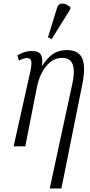

<svg xmlns="http://www.w3.org/2000/svg" viewBox="-20 -827 508 1085"><path d="M261 238 389 -355Q404 -421 391.5 -460.5Q379 -500 332 -500Q280 -500 241 -453Q202 -406 187 -326L123 0H57L152 -426Q160 -464 156.5 -481.5Q153 -499 133 -499Q116 -499 87 -485L78 -514Q98 -526 118.5 -532.5Q139 -539 158 -539Q201 -539 212 -516.5Q223 -494 217 -456H219Q248 -501 280 -522.5Q312 -544 357 -544Q423 -544 444 -498.5Q465 -453 446 -355L327 238ZM272 -606 251 -616 302 -781Q308 -801 321.5 -805Q335 -809 350.5 -803Q366 -797 378 -785L376 -773Z"/></svg>

Font: Noto Serif ExtraCondensed Light
Style: Italic
Weight: 300
Width: 2
Italic angle: -12°
Designer: Monotype Design Team
Foundry: Monotype Imaging Inc.
Version: Version 2.014; ttfautohint (v1.8.4.7-5d5b)